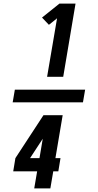

<svg xmlns="http://www.w3.org/2000/svg" viewBox="-20 -870 540 1060"><path d="M240 -446 295 -769 250 -733 212 -773 308 -850H397L329 -446ZM50 -305 62 -375H450L438 -305ZM169 170 185 76H53L65 3L220 -234H326L286 3H314L302 76H274L258 170ZM146 3H198L216 -104Z"/></svg>

Font: iosevka_custom_sans_ss08 Heavy
Style: Italic
Weight: 900
Italic angle: -10°
Designer: Belleve Invis
Foundry: Belleve Invis
Version: Version 10.3.0; ttfautohint (v1.8.3)